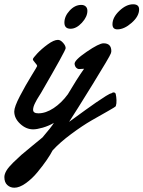

<svg xmlns="http://www.w3.org/2000/svg" viewBox="-62 -587 672 901"><path d="M481.4 -144Q483.9 -133.3 484.6 -117.2Q485.4 -101.1 481.4 -88.9Q479 -85 445.1 -65.9Q411.1 -46.9 367.9 -22Q324.7 2.9 272 42Q219.2 81.1 184.6 119.1Q175.3 137.7 157 164.3Q138.7 190.9 113.5 221.4Q88.4 252 58.8 272.9Q29.3 293.9 5.4 293.9Q-14.2 293.9 -27.8 281.2Q-41.5 268.6 -41.5 244.1Q-41.5 230.5 -32 214.1Q-22.5 197.8 0 175.8Q22.5 153.8 38.6 139.6Q54.7 125.5 89.6 97.2Q124.5 68.8 137.2 58.1Q179.2 9.3 190.9 -10.3Q166.5 3.9 138.7 12Q110.8 20 93.8 20Q60.5 20 32.7 -5.9Q4.9 -31.7 4.9 -64Q4.9 -85.4 31.7 -136.7Q58.6 -188 85.4 -231.4Q112.3 -274.9 112.3 -276.9Q112.3 -282.2 102.3 -293Q92.3 -303.7 92.3 -309.1Q92.3 -314 112.5 -335.7Q132.8 -357.4 161.9 -378.7Q190.9 -399.9 210 -399.9Q221.7 -399.9 233.9 -386.2Q246.1 -372.6 246.1 -360.8Q246.1 -350.1 129.9 -149.9Q128.4 -147 121.8 -137Q115.2 -127 111.6 -120.4Q107.9 -113.8 103 -104.2Q98.1 -94.7 95.7 -86.7Q93.3 -78.6 93.3 -71.8Q93.3 -55.2 118.2 -55.2Q152.8 -55.2 189.7 -79.6Q226.6 -104 256.3 -144.5Q297.4 -214.4 332.5 -264.2Q330.1 -264.6 321.8 -263.7Q313.5 -262.7 307.9 -262.9Q302.2 -263.2 296.1 -268.8Q290 -274.4 288.1 -286.1Q285.2 -303.2 344 -343.5Q402.8 -383.8 423.8 -383.8Q460.4 -383.8 460.4 -347.2Q460.4 -343.3 458 -335.9Q452.6 -320.8 372.8 -191.4Q293 -62 262.2 -15.1Q266.6 -18.1 289.3 -34.7Q312 -51.3 336.9 -69.3Q361.8 -87.4 388.7 -106Q415.5 -124.5 435.3 -136.7Q455.1 -148.9 460.4 -148.9Q468.3 -154.8 474.4 -152.8Q480.5 -150.9 481.4 -144ZM590.8 -543Q590.8 -510.7 555.9 -480Q521 -449.2 488.8 -449.2Q465.8 -449.2 465.8 -473.1Q465.8 -505.4 498 -536.1Q530.3 -566.9 562.5 -566.9Q590.8 -566.9 590.8 -543ZM348.1 -536.1Q348.1 -508.3 322.3 -480.2Q296.4 -452.1 269 -452.1Q240.2 -452.1 240.2 -481Q240.2 -510.7 264.9 -537.4Q289.6 -564 319.3 -564Q332.5 -564 340.3 -556.6Q348.1 -549.3 348.1 -536.1Z"/></svg>

Font: Yellowtail
Style: Regular
Weight: 400
Designer: Astigmatic (AOETI)
Foundry: Astigmatic (AOETI)
Version: Version 1.000